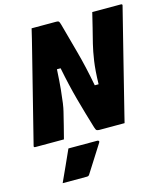

<svg xmlns="http://www.w3.org/2000/svg" viewBox="-162 -804 1012 1162"><g transform="rotate(-15 343.5 -223.0)"><path d="M161 0H-18Q-30 0 -26 -11Q9 -151 44.5 -292Q80 -433 115 -573Q123 -605 131 -637Q139 -669 146 -700H300Q312 -700 316 -696.5Q320 -693 325 -675Q348 -590 375.5 -490Q403 -390 426 -268H450Q452 -354 460.5 -411.5Q469 -469 480 -514Q492 -561 503.5 -607.5Q515 -654 526 -700H705Q717 -700 713 -689Q676 -543 639.5 -395.5Q603 -248 566 -101Q560 -76 553.5 -51Q547 -26 541 0H385Q372 0 366.5 -3.5Q361 -7 356 -24Q327 -119 301 -214Q275 -309 253 -421H230Q226 -345 221 -295Q216 -245 211.5 -213.5Q207 -182 202 -163Q192 -123 182 -82Q172 -41 161 0ZM173 60H354Q360 60 363 64Q366 68 362 74Q333 120 309 157.5Q285 195 254 244Q252 248 248 251Q244 254 237 254H85Q109 201 129.5 156.5Q150 112 173 60Z"/></g></svg>

Font: Recursive Sn Lnr St Blk
Style: Italic
Weight: 900
Italic angle: -15°
Version: Version 1.079;hotconv 1.0.112;makeotfexe 2.5.65598; ttfautoh